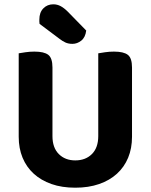

<svg xmlns="http://www.w3.org/2000/svg" viewBox="-20 -856 701 893"><path d="M67 -220V-608Q78 -610 98.5 -613Q119 -616 140 -616Q185 -616 204.5 -601Q224 -586 224 -542V-223Q224 -169 253.5 -139.5Q283 -110 330 -110Q378 -110 407.5 -139.5Q437 -169 437 -223V-608Q448 -610 468.5 -613Q489 -616 510 -616Q555 -616 574.5 -601Q594 -586 594 -542V-220Q594 -166 576 -122.5Q558 -79 524 -48Q490 -17 441 0Q392 17 330 17Q268 17 219.5 0Q171 -17 137 -48Q103 -79 85 -122.5Q67 -166 67 -220ZM164 -745Q163 -749 163 -755.5Q163 -762 163 -765Q163 -798 181.5 -817Q200 -836 228 -836Q246 -836 262 -827.5Q278 -819 295 -802L381 -714Q377 -682 358 -667Q339 -652 317 -652Q298 -652 284 -658.5Q270 -665 256 -676Z"/></svg>

Font: Baloo 2 Latin
Style: Bold
Weight: 400
Designer: Sarang Kulkarni and Ek Type
Foundry: Ek Type
Version: Version 1.001